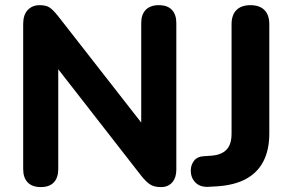

<svg xmlns="http://www.w3.org/2000/svg" viewBox="-20 -734 1160 762"><path d="M142 8.5Q108 8.5 90 -10Q72 -28.5 72 -63.2V-639Q72 -675 90 -694.2Q108 -713.5 137.5 -713.5Q163.8 -713.5 177.8 -703.5Q191.8 -693.5 210.2 -670.5L567.5 -213H540.5V-642.5Q540.5 -676.5 558.5 -695Q576.5 -713.5 610.5 -713.5Q644.5 -713.5 662.1 -695Q679.8 -676.5 679.8 -642.5V-60.5Q679.8 -28.8 663.4 -10.1Q647 8.5 619 8.5Q591.8 8.5 575.9 -1.9Q560 -12.2 541.5 -35.2L185 -492.8H211.2V-63.2Q211.2 -28.5 193.6 -10Q176 8.5 142 8.5ZM806.2 7.5Q773.8 8.8 755.5 -9.8Q737.2 -28.2 737.2 -57.2Q737.2 -79.5 750.2 -96.1Q763.2 -112.8 788.2 -114L817.5 -116Q858.5 -118.8 878.8 -139.8Q899 -160.8 899 -202.8V-637.5Q899 -674.8 918.4 -694.1Q937.8 -713.5 974 -713.5Q1010.2 -713.5 1029.5 -694.1Q1048.8 -674.8 1048.8 -637.5V-204.5Q1048.8 -139.2 1025.4 -93.9Q1002 -48.5 955.9 -23.6Q909.8 1.2 841 5.5Z"/></svg>

Font: Nunito ExtraLight
Style: Regular
Weight: 200
Designer: Vernon Adams
Foundry: Vernon Adams
Version: Version 3.602;April 4, 2023;FontCreator 14.0.0.2856 64-bit